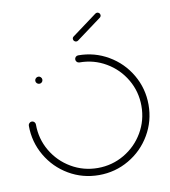

<svg xmlns="http://www.w3.org/2000/svg" viewBox="-78 -752 727 819"><g transform="rotate(-10 285.5 -342.0)"><path d="M87 -443Q87 -449.3 91.7 -453.9Q96.3 -458.5 102.6 -458.5Q108.9 -458.5 113.3 -453.9Q117.8 -449.3 117.8 -443Q117.8 -436.7 113.3 -432.2Q108.9 -427.8 102.6 -427.8Q96.3 -427.8 91.7 -432.2Q87 -436.7 87 -443ZM270.7 -503.3Q270.7 -509.6 275.2 -514.1Q279.6 -518.5 285.9 -518.5Q356.3 -518.5 415.9 -483.7Q475.6 -448.9 510.4 -389.3Q545.2 -329.6 545.2 -259.3Q545.2 -188.9 510.4 -129.3Q475.6 -69.6 415.9 -34.8Q356.3 0 285.9 0Q215.2 0 155.7 -34.8Q96.3 -69.6 61.5 -129.3Q26.7 -188.9 26.7 -259.3Q26.7 -265.6 31.3 -270.2Q35.9 -274.8 42.2 -274.8Q48.5 -274.8 53 -270.2Q57.4 -265.6 57.4 -259.3Q57.4 -197 88.1 -144.6Q118.9 -92.2 171.3 -61.5Q223.7 -30.7 285.9 -30.7Q348.1 -30.7 400.6 -61.5Q453 -92.2 483.7 -144.6Q514.4 -197 514.4 -259.3Q514.4 -321.5 483.7 -373.9Q453 -426.3 400.6 -457Q348.1 -487.8 285.9 -487.8Q279.6 -487.8 275.2 -492.4Q270.7 -497 270.7 -503.3ZM288.9 -578.1Q283.7 -578.1 279.8 -581.9Q275.9 -585.6 275.9 -591.1Q275.9 -597.4 281.1 -601.1L389.3 -681.1Q393.3 -683.7 397 -683.7Q402.2 -683.7 406.1 -680Q410 -676.3 410 -670.7Q410 -664.8 404.8 -660.7L296.7 -580.7Q293 -578.1 288.9 -578.1Z"/></g></svg>

Font: 26F Galaxy Sans Ultra Light
Style: Regular
Weight: 200
Designer: C₂₉H₂₅N₃O₅
Version: Version 1.100